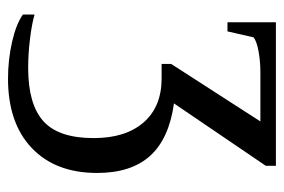

<svg xmlns="http://www.w3.org/2000/svg" viewBox="-136 -364 715 484"><g transform="rotate(90 222.0 -121.5)"><path d="M177.7 216.3Q130.4 216.3 85.2 206.1Q40 195.8 16.1 178.7V149.4Q39.6 156.2 77.6 160.9Q115.7 165.5 150.9 165.5Q242.2 165.5 284.9 127.2Q327.6 88.9 327.6 0.5Q327.6 -80.1 288.1 -125.5Q248.5 -170.9 177.2 -170.9H140.6V-194.8L285.6 -419.9H161.6Q134.3 -419.9 108.9 -415.3Q83.5 -410.6 73.7 -402.8L58.6 -336.9H35.6V-459H397.5V-433.6L240.2 -202.1Q329.6 -189.5 372.6 -141.6Q415.5 -93.8 415.5 -8.3Q415.5 96.7 352.5 156.5Q289.6 216.3 177.7 216.3Z"/></g></svg>

Font: Liberation Serif
Style: Regular
Weight: 400
Designer: Steve Matteson
Foundry: Ascender Corporation
Version: Version 2.1.5